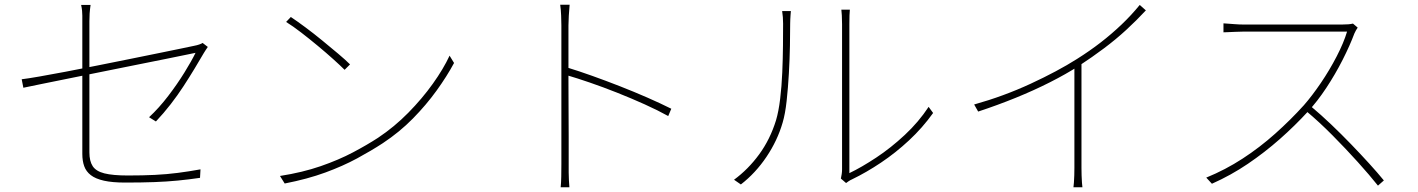

<svg xmlns="http://www.w3.org/2000/svg" viewBox="-20 -777 6010 814"><path d="M329 -124Q329 -149 329 -194Q329 -239 329 -294.5Q329 -350 329 -409Q329 -468 329 -523Q329 -578 329 -621Q329 -664 329 -687Q329 -700 329 -710.5Q329 -721 328 -731.5Q327 -742 324 -756H364Q361 -735 360 -720Q359 -705 359 -687Q359 -665 359 -621.5Q359 -578 359 -522.5Q359 -467 359 -408Q359 -349 359 -293.5Q359 -238 359 -195.5Q359 -153 359 -131Q359 -94 373 -72.5Q387 -51 422.5 -42Q458 -33 522 -33Q586 -33 636.5 -35.5Q687 -38 733.5 -44Q780 -50 830 -59L828 -23Q780 -16 734 -11.5Q688 -7 634.5 -5Q581 -3 510 -3Q456 -3 420.5 -11Q385 -19 365 -34.5Q345 -50 337 -72.5Q329 -95 329 -124ZM861 -578Q857 -573 852.5 -565.5Q848 -558 844 -552Q826 -521 804.5 -485.5Q783 -450 758 -411.5Q733 -373 703.5 -335Q674 -297 641 -262L612 -280Q654 -319 693 -370Q732 -421 762.5 -470.5Q793 -520 809 -553Q809 -553 775 -546Q741 -539 684.5 -527.5Q628 -516 557.5 -502Q487 -488 413.5 -473Q340 -458 272.5 -444.5Q205 -431 154 -420.5Q103 -410 79 -405L72 -441Q98 -444 146.5 -452.5Q195 -461 258.5 -473Q322 -485 391.5 -499Q461 -513 528.5 -526.5Q596 -540 654 -552Q712 -564 751.5 -572Q791 -580 804 -583Q815 -585 825 -588.5Q835 -592 839 -595Z M1213 -705Q1240 -687 1275 -661Q1310 -635 1346 -605.5Q1382 -576 1413.5 -549.5Q1445 -523 1464 -504L1441 -481Q1423 -499 1393 -526Q1363 -553 1327.5 -582.5Q1292 -612 1257 -639Q1222 -666 1193 -684ZM1167 -31Q1263 -46 1339.5 -72.5Q1416 -99 1476.5 -131Q1537 -163 1583 -193Q1652 -239 1711 -299Q1770 -359 1815 -422Q1860 -485 1886 -541L1905 -510Q1875 -454 1831 -393Q1787 -332 1730.5 -274.5Q1674 -217 1603 -170Q1554 -138 1494 -105.5Q1434 -73 1359 -45.5Q1284 -18 1187 1Z M2360 -81Q2360 -90 2360 -130.5Q2360 -171 2360 -230.5Q2360 -290 2360 -357Q2360 -424 2360 -487.5Q2360 -551 2360 -599.5Q2360 -648 2360 -669Q2360 -685 2359 -711Q2358 -737 2355 -757H2395Q2393 -738 2391.5 -710.5Q2390 -683 2390 -669Q2390 -619 2390 -557.5Q2390 -496 2390 -432Q2390 -368 2390.5 -307.5Q2391 -247 2391 -198Q2391 -149 2391 -117.5Q2391 -86 2391 -81Q2391 -63 2391 -45.5Q2391 -28 2392 -12Q2393 4 2394 17H2357Q2359 -2 2359.5 -28.5Q2360 -55 2360 -81ZM2384 -491Q2433 -476 2490.5 -455.5Q2548 -435 2608 -411.5Q2668 -388 2724 -363.5Q2780 -339 2826 -316L2813 -285Q2770 -309 2713.5 -334.5Q2657 -360 2596.5 -384Q2536 -408 2480.5 -427Q2425 -446 2384 -458Z M3545 -20Q3547 -29 3548.5 -39Q3550 -49 3550 -59Q3550 -67 3550 -102Q3550 -137 3550 -189.5Q3550 -242 3550 -303Q3550 -364 3550 -425.5Q3550 -487 3550 -539.5Q3550 -592 3550 -628Q3550 -664 3550 -674Q3550 -697 3549 -711.5Q3548 -726 3547 -736H3583Q3582 -726 3581.5 -711.5Q3581 -697 3581 -674Q3581 -664 3581 -625.5Q3581 -587 3581 -530Q3581 -473 3581 -407Q3581 -341 3581 -277Q3581 -213 3581 -160Q3581 -107 3581 -75Q3581 -43 3581 -43Q3633 -68 3695 -109Q3757 -150 3816 -205Q3875 -260 3917 -324L3936 -298Q3891 -235 3834 -182Q3777 -129 3715 -87.5Q3653 -46 3593 -17Q3584 -13 3577.5 -8.5Q3571 -4 3567 -1ZM3092 -15Q3152 -59 3198.5 -122.5Q3245 -186 3270 -267Q3281 -304 3287.5 -357.5Q3294 -411 3296.5 -470Q3299 -529 3299.5 -583.5Q3300 -638 3300 -677Q3300 -691 3299 -704Q3298 -717 3296 -730H3333Q3332 -721 3331.5 -712Q3331 -703 3330.5 -694.5Q3330 -686 3330 -677Q3330 -638 3329 -582.5Q3328 -527 3324.5 -465.5Q3321 -404 3315 -349Q3309 -294 3298 -257Q3276 -181 3229.5 -112Q3183 -43 3121 5Z M4110 -334Q4235 -369 4349.5 -422Q4464 -475 4546 -527Q4600 -561 4646.5 -597Q4693 -633 4734.5 -672.5Q4776 -712 4812 -756L4838 -733Q4798 -690 4754.5 -650Q4711 -610 4661 -572.5Q4611 -535 4553 -497Q4500 -463 4432 -428.5Q4364 -394 4286.5 -362.5Q4209 -331 4127 -304ZM4535 -509 4565 -527V-65Q4565 -50 4565.5 -33.5Q4566 -17 4567 -3.5Q4568 10 4569 17H4531Q4532 10 4533 -3.5Q4534 -17 4534.5 -33.5Q4535 -50 4535 -65Z M5736 -660Q5733 -656 5728.5 -648Q5724 -640 5722 -635Q5703 -584 5672 -523Q5641 -462 5603 -404.5Q5565 -347 5525 -304Q5470 -244 5406 -187.5Q5342 -131 5270.5 -82.5Q5199 -34 5118 2L5094 -24Q5175 -57 5248 -104.5Q5321 -152 5386.5 -210.5Q5452 -269 5508 -331Q5543 -371 5580 -425.5Q5617 -480 5647 -538Q5677 -596 5691 -643Q5684 -643 5650.5 -643Q5617 -643 5569.5 -643Q5522 -643 5469.5 -643Q5417 -643 5369.5 -643Q5322 -643 5290 -643Q5258 -643 5251 -643Q5236 -643 5216.5 -642Q5197 -641 5182 -640.5Q5167 -640 5167 -640V-678Q5167 -678 5181.5 -677Q5196 -676 5215.5 -674.5Q5235 -673 5251 -673Q5258 -673 5288.5 -673Q5319 -673 5364 -673Q5409 -673 5458.5 -673Q5508 -673 5553.5 -673Q5599 -673 5630.5 -673Q5662 -673 5670 -673Q5686 -673 5697 -674Q5708 -675 5716 -677ZM5538 -326Q5581 -290 5624 -249Q5667 -208 5708 -165.5Q5749 -123 5784.5 -84Q5820 -45 5847 -12L5822 10Q5787 -34 5736.5 -90Q5686 -146 5629.5 -203Q5573 -260 5518 -306Z"/></svg>

Font: Noto Sans TC Thin
Style: Regular
Weight: 100
Designer: Ryoko NISHIZUKA 西塚涼子 (kana, bopomofo & ideographs); Paul D. Hunt (Latin, Greek & Cyrillic); Sandoll Communications 산돌커뮤니
Foundry: Adobe
Version: Version 2.004-H2;hotconv 1.0.118;makeotfexe 2.5.65603